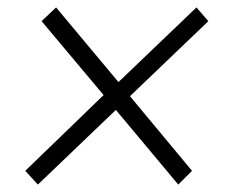

<svg xmlns="http://www.w3.org/2000/svg" viewBox="-20 -548 616 517"><path d="M82 -51 48 -88 259 -292 92 -491 131 -528 299 -327 509 -528 541 -491 330 -289 497 -88 460 -51 292 -252Z"/></svg>

Font: Nunitoga
Style: Light Italic
Weight: 300
Italic angle: -9°
Designer: Vernon Adams
Foundry: Vernon Adams
Version: Version 1.0